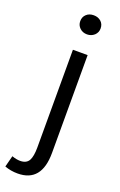

<svg xmlns="http://www.w3.org/2000/svg" viewBox="-229 -804 684 1090"><g transform="rotate(20 113.0 -259.0)"><path d="M135.7 -639.6Q109.4 -639.6 91.8 -656.2Q74.2 -672.9 74.2 -697.3Q74.2 -723.6 91.8 -739.3Q108.4 -754.9 135.7 -754.9Q162.1 -754.9 179.7 -739.3Q197.3 -723.6 197.3 -697.3Q197.3 -672.9 179.7 -656.2Q161.1 -639.6 135.7 -639.6ZM35.2 237.3Q-5.9 237.3 -43 223.6L-25.4 155.3Q2 165 24.4 165Q62.5 165 77.1 138.7Q90.8 113.3 90.8 60.5V-530.3H179.7V60.5Q179.7 237.3 35.2 237.3Z"/></g></svg>

Font: Noto Traditional Nushu
Style: Regular
Weight: 400
Designer: LIU Zhao
Foundry: Z&Z Studio
Version: Version 1.001; ttfautohint (v1.8.3) -l 8 -r 50 -G 200 -x 14 